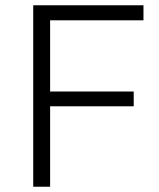

<svg xmlns="http://www.w3.org/2000/svg" viewBox="-20 -708 603 728"><path d="M106 0V-688H524V-631H170V-361H487V-305H170V0Z"/></svg>

Font: Saira Light
Style: Regular
Weight: 300
Designer: Hector Gatti with collaboration of the Omnibus-Type team
Foundry: Omnibus-Type
Version: Version 1.100; ttfautohint (v1.8.3)